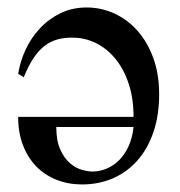

<svg xmlns="http://www.w3.org/2000/svg" viewBox="-20 -483 484 516"><path d="M407.7 -230Q407.7 -172.9 392.3 -127.9Q377 -83 349.4 -51.8Q321.8 -20.5 283.7 -3.9Q245.6 12.7 200.2 12.7Q163.6 12.7 132.1 0.2Q100.6 -12.2 77.6 -35.6Q54.7 -59.1 41.7 -92.8Q28.8 -126.5 28.8 -168.9H338.9Q338.9 -218.8 325.7 -258.3Q312.5 -297.9 290 -325.2Q267.6 -352.5 237.8 -367.2Q208 -381.8 175.3 -381.8Q153.8 -382.3 135 -377.2Q116.2 -372.1 100.1 -359.9Q84 -347.7 70.1 -326.9Q56.2 -306.2 43.9 -275.4L28.8 -284.7Q34.2 -317.9 48.8 -349.6Q63.5 -381.3 87.2 -406.7Q110.8 -432.1 142.6 -447.5Q174.3 -462.9 212.9 -462.9Q252.4 -462.9 287.8 -446.5Q323.2 -430.2 349.9 -399.9Q376.5 -369.6 392.1 -326.7Q407.7 -283.7 407.7 -230ZM131.3 -141.6Q131.3 -105 141.8 -81.5Q152.3 -58.1 167.5 -44.9Q182.6 -31.7 199.2 -26.9Q215.8 -22 228 -22Q247.6 -22 266.4 -29.8Q285.2 -37.6 300.3 -52.7Q315.4 -67.9 325.7 -90.3Q335.9 -112.8 338.9 -141.6Z"/></svg>

Font: Doulos SIL CyrE
Style: Regular
Weight: 400
Designer: Walt Agee, Victor Gaultney, Peter Martin, Debbi Hosken, Becca Hirsbrunner
Foundry: SIL International
Version: Version 5.000